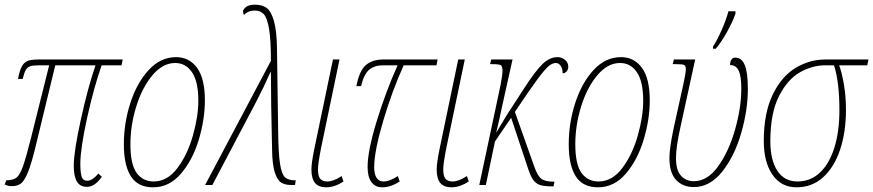

<svg xmlns="http://www.w3.org/2000/svg" viewBox="-30 -790 3729 820"><path d="M285 -83Q285 -142 315.5 -280.5Q346 -419 378 -511H206L122 -164Q104 -90 89 -53.5Q74 -17 59 -6Q44 5 20 5Q4 5 -10 -2L-3 -20Q26 -20 40.5 -31.5Q55 -43 68 -79.5Q81 -116 104 -207L180 -511H135Q111 -511 99 -507Q87 -503 80 -491Q73 -479 67 -453H47Q54 -491 64.5 -508.5Q75 -526 91 -531Q107 -536 138 -536H494L489 -511H404Q371 -417 342.5 -288.5Q314 -160 313 -92Q313 -54 318.5 -36Q324 -18 343 -18Q355 -18 368 -27.5Q381 -37 390 -49L405 -35Q375 8 341 8Q312 8 298.5 -14.5Q285 -37 285 -83Z M499 -174Q499 -265 527 -351Q555 -437 605.5 -491.5Q656 -546 722 -546Q778 -546 811.5 -500.5Q845 -455 845 -361Q845 -280 819 -193.5Q793 -107 743 -48.5Q693 10 624 10Q559 10 529 -37Q499 -84 499 -174ZM817 -360Q817 -442 790 -481.5Q763 -521 718 -521Q665 -521 621 -468.5Q577 -416 552 -335.5Q527 -255 527 -174Q527 -88 553.5 -51.5Q580 -15 626 -15Q685 -15 728 -72.5Q771 -130 794 -211.5Q817 -293 817 -360Z M1127 -530Q1127 -621 1119 -667.5Q1111 -714 1096.5 -729.5Q1082 -745 1058 -745Q1030 -745 1012 -726Q1008 -733 1008 -741Q1008 -750 1020.5 -760Q1033 -770 1060 -770Q1088 -770 1107.5 -757Q1127 -744 1139.5 -702Q1152 -660 1153 -580L1158 -230Q1159 -134 1166 -90Q1173 -46 1187 -33Q1201 -20 1229 -20H1233L1230 0H1212Q1187 0 1170.5 -10.5Q1154 -21 1143.5 -54Q1133 -87 1132 -151Q1127 -361 1127 -482H1125Q1095 -414 1063 -353L877 0H846Z M1300 -67Q1300 -94 1313 -157L1392 -536H1420L1341 -157Q1328 -90 1328 -67Q1328 -38 1337.5 -26.5Q1347 -15 1368 -15Q1394 -15 1429 -38L1437 -15Q1399 10 1363 10Q1331 10 1315.5 -8.5Q1300 -27 1300 -67Z M1540 -77Q1540 -146 1579 -273Q1618 -400 1668 -511H1605Q1569 -511 1546.5 -492Q1524 -473 1512 -422H1492Q1505 -489 1533 -512.5Q1561 -536 1608 -536H1839L1834 -511H1694Q1645 -403 1607 -275Q1569 -147 1568 -78Q1568 -47 1578 -31Q1588 -15 1608 -15Q1634 -15 1669 -38L1677 -15Q1639 10 1603 10Q1572 10 1556 -12.5Q1540 -35 1540 -77Z M1835 -67Q1835 -94 1848 -157L1927 -536H1955L1876 -157Q1863 -90 1863 -67Q1863 -38 1872.5 -26.5Q1882 -15 1903 -15Q1929 -15 1964 -38L1972 -15Q1934 10 1898 10Q1866 10 1850.5 -8.5Q1835 -27 1835 -67Z M2397 -505Q2397 -493 2390 -485Q2383 -477 2373 -477Q2373 -497 2364.5 -509Q2356 -521 2344 -521Q2329 -521 2312.5 -507Q2296 -493 2263.5 -449Q2231 -405 2169 -312L2252 -78Q2265 -41 2280 -28Q2295 -15 2332 -14H2338L2334 6H2329Q2296 6 2278 0.5Q2260 -5 2248.5 -20Q2237 -35 2226 -68L2153 -287L2084 -186L2045 0H2017L2108 -428Q2116 -470 2116 -488Q2116 -507 2109 -511.5Q2102 -516 2073 -516H2063L2068 -536H2159L2116 -343Q2105 -289 2089 -223L2136 -301L2208 -412Q2257 -488 2287.5 -517Q2318 -546 2351 -546Q2369 -546 2383 -534.5Q2397 -523 2397 -505Z M2399 -174Q2399 -265 2427 -351Q2455 -437 2505.5 -491.5Q2556 -546 2622 -546Q2678 -546 2711.5 -500.5Q2745 -455 2745 -361Q2745 -280 2719 -193.5Q2693 -107 2643 -48.5Q2593 10 2524 10Q2459 10 2429 -37Q2399 -84 2399 -174ZM2717 -360Q2717 -442 2690 -481.5Q2663 -521 2618 -521Q2565 -521 2521 -468.5Q2477 -416 2452 -335.5Q2427 -255 2427 -174Q2427 -88 2453.5 -51.5Q2480 -15 2526 -15Q2585 -15 2628 -72.5Q2671 -130 2694 -211.5Q2717 -293 2717 -360Z M2829 -115Q2829 -158 2848 -247L2888 -428Q2899 -478 2899 -495Q2899 -509 2892 -512.5Q2885 -516 2857 -516H2843L2848 -536H2939L2876 -247Q2857 -162 2857 -115Q2857 -63 2878.5 -39.5Q2900 -16 2933 -16Q2992 -16 3038 -81Q3084 -146 3110 -239Q3136 -332 3136 -411Q3136 -464 3125 -488Q3114 -512 3088 -512Q3088 -526 3093.5 -535Q3099 -544 3110 -544Q3138 -544 3151 -511.5Q3164 -479 3164 -411Q3164 -320 3135.5 -221.5Q3107 -123 3054.5 -57Q3002 9 2933 9Q2886 9 2857.5 -21.5Q2829 -52 2829 -115ZM3015 -591Q3033 -618 3053 -664Q3073 -710 3081 -742H3111V-732Q3100 -699 3075.5 -654.5Q3051 -610 3027 -582H3015Z M3232 -188Q3232 -306 3269.5 -384.5Q3307 -463 3367 -499.5Q3427 -536 3496 -536H3679L3674 -511H3554Q3565 -482 3574 -430.5Q3583 -379 3583 -321Q3583 -226 3558 -151Q3533 -76 3485.5 -33Q3438 10 3372 10Q3306 10 3269 -44Q3232 -98 3232 -188ZM3555 -320Q3555 -439 3532 -511H3493Q3440 -511 3387 -481.5Q3334 -452 3297 -379.5Q3260 -307 3260 -187Q3260 -106 3290 -60.5Q3320 -15 3376 -15Q3431 -15 3471 -52Q3511 -89 3533 -158Q3555 -227 3555 -320Z"/></svg>

Font: Noto Serif CondThin
Style: Italic
Weight: 250
Width: 3
Italic angle: -12°
Designer: Monotype Design Team
Foundry: Monotype Imaging Inc.
Version: Version 1.001